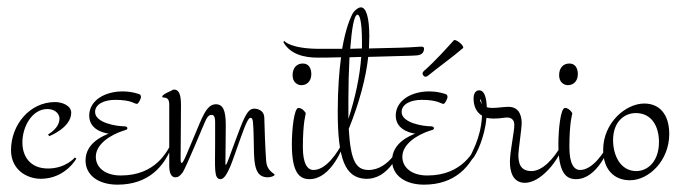

<svg xmlns="http://www.w3.org/2000/svg" viewBox="-20 -497 1873 523"><path d="M130 -219C61 -219 10 -157 10 -88C10 -34 54 -10 91 -10C158 -10 188 -65 188 -65L184 -68C184 -68 159 -38 111 -38C62 -38 41 -71 41 -109C41 -153 68 -200 109 -200C130 -200 142 -187 142 -174C142 -147 111 -131 111 -131L114 -126C114 -126 174 -149 174 -190C174 -209 150 -219 130 -219Z M358 -241C343 -246 328 -248 314 -248C265 -248 223 -223 223 -182C223 -138 276 -133 276 -133C264 -128 213 -109 213 -60C213 -19 249 6 300 6C383 6 429 -42 451 -106L448 -108C436 -87 406 -19 309 -19C266 -19 241 -41 241 -70C241 -105 282 -130 316 -141C322 -143 327 -143 327 -148C327 -150 325 -153 318 -153C298 -153 239 -162 239 -192C239 -213 263 -225 294 -225C338 -225 346 -214 353 -214C357 -214 364 -228 364 -233C364 -237 362 -240 358 -241Z M447 -250C445 -249 422 -240 422 -234C422 -227 441 -239 441 -212V-45C441 -19 451 -14 457 -14C465 -14 470 -17 478 -28C487 -42 528 -141 537 -162C544 -179 549 -184 556 -184C561 -184 566 -182 566 -164V-109C566 -38 562 -9 581 -9C599 -9 616 -68 625 -92C638 -127 653 -176 662 -176C667 -176 668 -172 669 -165C676 -81 660 -14 710 -14C718 -14 728 -18 728 -21C728 -25 707 -30 705 -59C703 -81 700 -160 700 -175C700 -199 678 -201 672 -201C652 -201 642 -169 619 -108C607 -76 598 -48 595 -48C594 -48 594 -50 594 -54C594 -60 595 -126 595 -157C595 -197 587 -213 568 -213C541 -213 530 -174 507 -121C493 -89 480 -53 475 -53C473 -53 472 -57 472 -64C472 -76 473 -181 473 -211C473 -243 466 -253 454 -253C452 -253 449 -252 447 -250Z M793 -203C781 -203 775 -144 775 -104C775 -26 796 -9 823 -9C882 -9 914 -95 921 -115L918 -117C898 -77 867 -34 834 -34C818 -34 805 -50 805 -96C805 -165 813 -187 813 -188C813 -190 804 -203 793 -203ZM805 -324C789 -324 777 -313 777 -292C777 -273 790 -265 801 -265C816 -265 828 -276 828 -295C828 -311 821 -324 805 -324Z M1074 -108C1073 -107 1042 -34 984 -34C949 -34 935 -60 930 -146C960 -220 977 -287 983 -342C1046 -344 1107 -345 1114 -346C1131 -347 1135 -356 1135 -365C1135 -368 1133 -370 1127 -370C1125 -370 1114 -369 1111 -369C1102 -368 1047 -366 985 -365C985 -376 986 -387 986 -397C986 -451 977 -477 963 -477C956 -477 944 -468 939 -457C935 -449 922 -422 912 -364H851C773 -364 755 -384 754 -386L752 -382C771 -349 808 -340 846 -340C855 -340 879 -340 909 -341C904 -303 900 -254 900 -193C900 -66 919 -13 975 -10C1038 -7 1068 -80 1077 -106ZM964 -342C960 -288 948 -232 929 -173V-228C929 -263 930 -304 932 -341C943 -341 953 -342 964 -342ZM934 -364C938 -416 944 -457 954 -457C958 -457 966 -447 966 -382V-365C955 -365 944 -364 934 -364Z M1193 -241C1178 -246 1163 -248 1149 -248C1100 -248 1058 -223 1058 -182C1058 -138 1111 -133 1111 -133C1099 -128 1048 -109 1048 -60C1048 -19 1084 6 1135 6C1218 6 1264 -42 1286 -106L1283 -108C1271 -87 1241 -19 1144 -19C1101 -19 1076 -41 1076 -70C1076 -105 1117 -130 1151 -141C1157 -143 1162 -143 1162 -148C1162 -150 1160 -153 1153 -153C1133 -153 1074 -162 1074 -192C1074 -213 1098 -225 1129 -225C1173 -225 1181 -214 1188 -214C1192 -214 1199 -228 1199 -233C1199 -237 1197 -240 1193 -241ZM1146 -291C1177 -316 1212 -341 1240 -365C1241 -366 1242 -366 1242 -367C1242 -375 1225 -388 1218 -388C1217 -388 1217 -388 1216 -387C1196 -365 1166 -331 1134 -303C1132 -301 1131 -299 1131 -296C1132 -292 1135 -288 1139 -288C1141 -288 1144 -289 1146 -291Z M1365 -206C1351 -206 1337 -203 1320 -203C1314 -203 1310 -204 1306 -205C1305 -233 1299 -251 1285 -251C1275 -251 1270 -241 1270 -229C1270 -207 1278 -191 1293 -182C1290 -118 1262 -78 1261 -70C1261 -66 1263 -64 1267 -64C1278 -76 1301 -125 1305 -176C1311 -175 1317 -174 1323 -174C1344 -174 1354 -177 1361 -177C1367 -177 1381 -175 1381 -157C1381 -137 1369 -85 1369 -56C1369 -33 1375 1 1410 1C1452 1 1502 -58 1516 -106L1513 -108C1487 -60 1455 -31 1428 -31C1398 -31 1392 -51 1392 -76C1392 -87 1401 -146 1401 -162C1401 -175 1398 -206 1365 -206ZM1290 -218C1286 -225 1288 -226 1290 -226C1290 -226 1291 -221 1292 -214C1291 -215 1290 -216 1290 -218Z M1519 -203C1507 -203 1501 -144 1501 -104C1501 -26 1522 -9 1549 -9C1608 -9 1640 -95 1647 -115L1644 -117C1624 -77 1593 -34 1560 -34C1544 -34 1531 -50 1531 -96C1531 -165 1539 -187 1539 -188C1539 -190 1530 -203 1519 -203ZM1531 -324C1515 -324 1503 -313 1503 -292C1503 -273 1516 -265 1527 -265C1542 -265 1554 -276 1554 -295C1554 -311 1547 -324 1531 -324Z M1713 -31C1670 -31 1650 -74 1650 -115C1650 -167 1682 -189 1712 -189C1755 -189 1775 -153 1775 -110C1775 -58 1745 -31 1713 -31ZM1696 -6C1747 -6 1803 -59 1803 -132C1803 -186 1776 -215 1735 -215C1684 -215 1623 -162 1623 -89C1623 -35 1653 -6 1696 -6Z"/></svg>

Font: Stalemate
Style: Regular
Weight: 400
Designer: Astigmatic (AOETI)
Foundry: Astigmatic (AOETI)
Version: Version 001.000